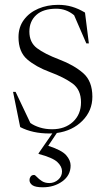

<svg xmlns="http://www.w3.org/2000/svg" viewBox="-20 -542 442 794"><path d="M157 232.5Q126.5 232.5 114.2 224Q102 215.5 102 202.5Q102 194.5 106.8 188Q111.5 181.5 121 181.5Q125 181.5 132.8 190Q140.5 198.5 153.2 206.8Q166 215 184 215Q204.5 215 220.5 201.2Q236.5 187.5 236.5 166.5Q236.5 146.5 217.2 128.2Q198 110 139.5 94.5V92L196.5 9.5Q190.5 10 184 10Q114.5 10 63.5 -16.5L34 -162H44.5L105.5 -33.5Q121.5 -22 144.8 -14.8Q168 -7.5 195.5 -7.5Q248.5 -7.5 281.8 -38.2Q315 -69 315 -119Q315 -171 279.8 -196.8Q244.5 -222.5 186.5 -244Q128.5 -265.5 92.5 -296.5Q56.5 -327.5 56.5 -388.5Q56.5 -430 78.8 -460Q101 -490 138.2 -506Q175.5 -522 220.5 -522Q251 -522 277.5 -514.2Q304 -506.5 331.5 -490L347.5 -362.5H337L286.5 -479Q254 -506 213 -506Q158.5 -506 130 -480Q101.5 -454 101.5 -411.5Q101.5 -366.5 133 -342.8Q164.5 -319 225 -296Q285.5 -273 323.8 -239.8Q362 -206.5 362 -142Q362 -84 320.8 -42.5Q279.5 -1 215 8L179.5 61Q235.5 79 253.8 100Q272 121 272 142.5Q272 183 238 207.8Q204 232.5 157 232.5Z"/></svg>

Font: Newsreader Display Light
Style: Regular
Weight: 300
Designer: Hugues Gentile
Foundry: Production Type
Version: Version 1.001